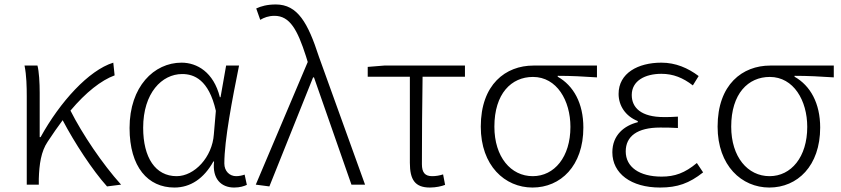

<svg xmlns="http://www.w3.org/2000/svg" viewBox="-20 -828 3772 861"><path d="M460 8 523 0C439 -93 349 -227 296 -332C365 -414 434 -468 494 -490L488 -547C378 -513 249 -371 162 -213H158V-412C158 -457 155 -508 148 -534H90C99 -490 100 -438 100 -395V0H154V-26C156 -91 164 -149 194 -193C216 -227 239 -259 261 -289C314 -188 395 -64 460 8Z M762 13C834 13 894 -27 937 -104H940C931 -26 972 13 1030 13C1056 13 1074 7 1087 1L1077 -45C1066 -41 1052 -38 1039 -38C1010 -38 986 -60 986 -95C986 -200 1022 -385 1052 -534H994L969 -392H966C938 -505 863 -547 794 -547C671 -547 561 -440 561 -254C561 -78 644 13 762 13ZM772 -38C677 -38 622 -121 622 -255C622 -411 706 -496 797 -496C849 -496 916 -472 948 -331L939 -226C932 -123 852 -38 772 -38Z M1188 8 1384 -481H1388L1556 0H1617L1410 -574C1361 -725 1315 -808 1217 -808C1178 -808 1150 -800 1129 -790L1147 -739C1164 -749 1184 -757 1211 -757C1280 -757 1314 -694 1352 -576L1360 -550L1127 0Z M1908 13C1935 13 1961 7 1976 1L1967 -46C1952 -41 1935 -38 1918 -38C1886 -38 1872 -54 1872 -92C1872 -219 1873 -350 1875 -484H2065V-534H1703L1629 -528V-484H1818V-98C1818 -22 1841 13 1908 13Z M2368 13C2494 13 2596 -84 2596 -256C2596 -365 2552 -444 2481 -484V-488C2542 -488 2596 -485 2657 -481V-534H2372C2248 -534 2136 -450 2136 -260C2136 -85 2244 13 2368 13ZM2369 -38C2271 -38 2197 -124 2197 -260C2197 -408 2273 -483 2370 -483C2477 -483 2538 -377 2538 -259C2538 -124 2466 -38 2369 -38Z M2940 13C3018 13 3071 -6 3133 -55L3105 -97C3051 -52 3006 -36 2947 -36C2847 -36 2786 -79 2786 -149C2786 -217 2838 -256 2940 -256C2966 -256 2989 -256 3020 -254V-305C2993 -303 2977 -303 2957 -303C2855 -303 2813 -345 2813 -402C2813 -466 2873 -497 2946 -497C2999 -497 3043 -479 3087 -445L3113 -487C3065 -523 3010 -547 2946 -547C2841 -547 2754 -500 2754 -407C2754 -354 2785 -307 2840 -285V-280C2780 -265 2726 -223 2726 -145C2726 -50 2810 13 2940 13Z M3430 13C3556 13 3658 -84 3658 -256C3658 -365 3614 -444 3543 -484V-488C3604 -488 3658 -485 3719 -481V-534H3434C3310 -534 3198 -450 3198 -260C3198 -85 3306 13 3430 13ZM3431 -38C3333 -38 3259 -124 3259 -260C3259 -408 3335 -483 3432 -483C3539 -483 3600 -377 3600 -259C3600 -124 3528 -38 3431 -38Z"/></svg>

Font: Noto Sans SC Light
Style: Regular
Weight: 300
Designer: Ryoko NISHIZUKA 西塚涼子 (kana, bopomofo & ideographs); Paul D. Hunt (Latin, Greek & Cyrillic); Sandoll Communications 산돌커뮤니
Foundry: Adobe
Version: Version 2.004;hotconv 1.0.118;makeotfexe 2.5.65603